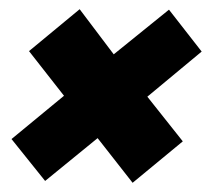

<svg xmlns="http://www.w3.org/2000/svg" viewBox="-20 -460 466 417"><path d="M268 -63 192 -160 78 -67 5 -158 119 -252 43 -349 153 -440 227 -342 347 -439 418 -348 300 -250 377 -153Z"/></svg>

Font: Kanit
Style: Bold Italic
Weight: 700
Italic angle: -12°
Designer: Katatrad Team
Foundry: CadsonDemak
Version: Version 2.000; ttfautohint (v1.8.3)